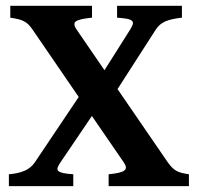

<svg xmlns="http://www.w3.org/2000/svg" viewBox="-20 -635 675 655"><path d="M350.6 0V-40.5Q372.1 -42.5 385.3 -45.7Q398.4 -48.8 404.3 -53.5Q410.2 -58.1 409.4 -64.9Q408.7 -71.8 401.9 -81.5L293.5 -239.3L186.5 -81.5Q179.2 -70.8 176.8 -63.7Q174.3 -56.6 178.7 -52Q183.1 -47.4 195.3 -44.7Q207.5 -42 230 -40.5V0H10.3V-40.5Q42 -43 64 -52.5Q85.9 -62 99.1 -81.5L248.5 -304.2L91.3 -533.7Q84 -544.4 77.1 -551.3Q70.3 -558.1 61.8 -562.5Q53.2 -566.9 42.2 -569.6Q31.2 -572.3 15.1 -574.7V-615.2H293.9V-574.7Q252.4 -570.8 239.7 -562.7Q227.1 -554.7 241.7 -533.7L336.4 -395.5L423.8 -533.7Q430.7 -544.9 432.9 -552Q435.1 -559.1 430.4 -563.7Q425.8 -568.4 413.6 -570.8Q401.4 -573.2 379.4 -574.7V-615.2H600.6V-574.7Q583 -572.8 569.1 -569.8Q555.2 -566.9 544.7 -562.3Q534.2 -557.6 525.9 -550.8Q517.6 -543.9 511.2 -533.7L380.9 -331.1L552.2 -81.5Q559.6 -71.3 566.4 -64.2Q573.2 -57.1 581.3 -52.5Q589.4 -47.9 599.9 -45.2Q610.4 -42.5 624.5 -40.5V0Z"/></svg>

Font: Gentium Book Basic
Style: Bold
Weight: 700
Designer: J. Victor Gaultney and Annie Olsen
Foundry: SIL International
Version: Version 1.102; 2013; Maintenance release